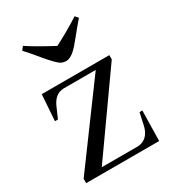

<svg xmlns="http://www.w3.org/2000/svg" viewBox="-159 -725 730 812"><g transform="rotate(-30 206.0 -318.5)"><path d="M112.3 -25.4H288.1C293.9 -25.4 299.8 -26.4 305.7 -28.3C331.7 -36.1 348.3 -57.9 355.5 -93.8L367.2 -147.5H380.9L377.9 0H21.5V-21.5L295.9 -394.5H138.7C111.3 -393.9 90.5 -377.9 76.2 -346.7L52.7 -293H38.1L46.9 -419.9H377V-399.4ZM207 -489.3C199.2 -489.3 191.1 -491.2 182.6 -495.1C170.9 -501.6 150.7 -522.1 122.1 -556.6C100.6 -582.7 82.4 -603.8 67.4 -620.1L80.1 -636.7C106.8 -618.5 148.8 -594.1 206.1 -563.5C248.4 -585 290.4 -609 332 -635.7L344.7 -621.1C330.4 -604.8 312.5 -583.3 291 -556.6L266.6 -527.3C244.5 -502 224.6 -489.3 207 -489.3Z"/></g></svg>

Font: Abhaya Libre
Style: Regular
Weight: 400
Designer: Pushpananda Ekanayake, Sol Matas, Pathum Egodawatta
Foundry: Mooniak
Version: Version 1.041; ; ttfautohint (v1.5)